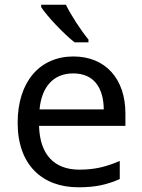

<svg xmlns="http://www.w3.org/2000/svg" viewBox="-20 -786 604 816"><path d="M260 -766H155V-756C178 -719 251 -642 297 -606H356V-618C325 -655 282 -721 260 -766ZM292 -546C150 -546 55 -440 55 -264C55 -85 160 10 313 10C386 10 434 -1 489 -25V-102C433 -78 385 -65 317 -65C210 -65 149 -130 146 -251H513V-304C513 -450 429 -546 292 -546ZM291 -474C380 -474 420 -412 421 -321H148C157 -417 207 -474 291 -474Z"/></svg>

Font: Noto Sans Inscriptional Parthian
Style: Regular
Weight: 400
Designer: Monotype Design Team
Foundry: Monotype Imaging Inc.
Version: Version 2.003